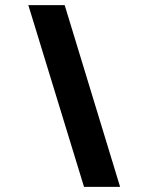

<svg xmlns="http://www.w3.org/2000/svg" viewBox="-20 -725 548 745"><path d="M231 -705H90L306 0H446Z"/></svg>

Font: Bitter
Style: Bold Italic
Weight: 700
Designer: Sol Matas
Foundry: Sol Matas
Version: Version 1.002